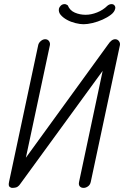

<svg xmlns="http://www.w3.org/2000/svg" viewBox="-20 -913 604 935"><path d="M397 -841Q424 -841 453 -852.5Q482 -864 503 -885Q513 -893 523 -893Q533 -893 538 -886Q543 -879 541 -871Q538 -855 520.5 -841.5Q503 -828 479.5 -817.5Q456 -807 431 -801Q406 -795 387 -795Q370 -795 347.5 -800.5Q325 -806 306 -816.5Q287 -827 275.5 -840.5Q264 -854 267 -871Q269 -879 276.5 -886Q284 -893 295 -893Q299 -893 303 -891Q307 -889 310 -887Q320 -862 344.5 -851.5Q369 -841 397 -841ZM564 -693Q566 -704 559 -713Q552 -722 541 -722Q523 -722 506 -696L106 -145L223 -693Q225 -704 218.5 -713Q212 -722 200 -722Q189 -722 178.5 -713Q168 -704 166 -693L24 -27Q20 -8 27 -3Q34 2 38 2Q58 2 66 -4Q74 -10 77 -15L480 -568L365 -27Q362 -13 368.5 -5.5Q375 2 387 2Q398 2 408.5 -5.5Q419 -13 422 -27Z"/></svg>

Font: VDS
Style: Thin Italic
Weight: 100
Width: 0
Designer: artmaker
Foundry: artmaker
Version: Version 1.000 2012 initial release